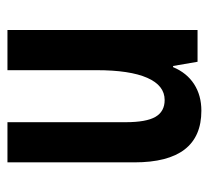

<svg xmlns="http://www.w3.org/2000/svg" viewBox="-42 -494 547 502"><g transform="rotate(-90 231.0 -243.5)"><path d="M403 0H320L309 -64H306Q291 -28 261.5 -9Q232 10 192 10Q57 10 57 -165V-497H162V-188Q162 -134 176 -110Q190 -86 220 -86Q258 -86 278 -131.5Q298 -177 298 -264V-497H403Z"/></g></svg>

Font: Noto Sans Armenian Medium Cond
Style: Regular
Weight: 500
Width: 3
Designer: Monotype Design team
Foundry: Monotype Imaging Inc.
Version: Version 1.000